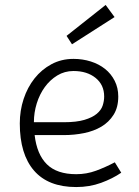

<svg xmlns="http://www.w3.org/2000/svg" viewBox="-20 -746 560 776"><path d="M120 -200Q129 -122 169.5 -82Q210 -42 288 -42Q330 -42 368 -56Q406 -70 444 -90L470 -48Q435 -24 388.5 -7Q342 10 288 10Q175 10 117.5 -56.5Q60 -123 60 -247Q60 -299 75.5 -346Q91 -393 119.5 -429Q148 -465 188 -486.5Q228 -508 277 -508Q314 -508 347 -497.5Q380 -487 404.5 -467.5Q429 -448 443.5 -419.5Q458 -391 458 -356Q458 -312 439 -282Q420 -252 389.5 -234Q359 -216 319.5 -208Q280 -200 238 -200ZM277 -459Q241 -459 211.5 -441Q182 -423 161 -394Q140 -365 128.5 -328Q117 -291 117 -252H238Q289 -252 321 -261.5Q353 -271 371 -286Q389 -301 395 -319.5Q401 -338 401 -356Q401 -403 366.5 -431Q332 -459 277 -459ZM249 -601 407 -726 443 -677 271 -567Z"/></svg>

Font: Snippet
Style: Regular
Weight: 400
Designer: Gesine Todt
Foundry: Gesine Todt
Version: Version 1.000